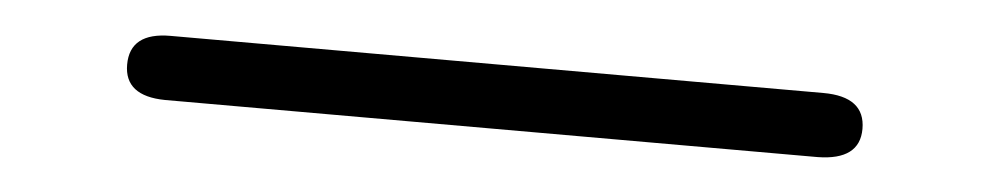

<svg xmlns="http://www.w3.org/2000/svg" viewBox="-23 186 939 182"><g transform="rotate(5 447.0 277.5)"><path d="M96.2 277.8Q96.2 247.1 134.8 247.1H755.9Q795.9 247.1 795.9 277.8Q795.9 307.6 755.9 308.1H134.8Q96.2 307.6 96.2 277.8Z"/></g></svg>

Font: CMU Serif
Style: Bold
Weight: 700
Version: Version 0.7.0